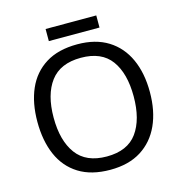

<svg xmlns="http://www.w3.org/2000/svg" viewBox="-123 -966 1027 1087"><g transform="rotate(-15 390.5 -422.5)"><path d="M720 -358Q720 -247 682.5 -164.5Q645 -82 572 -36Q499 10 391 10Q280 10 206.5 -36Q133 -82 97 -165Q61 -248 61 -359Q61 -469 97 -551Q133 -633 206.5 -679Q280 -725 392 -725Q499 -725 572 -679.5Q645 -634 682.5 -551.5Q720 -469 720 -358ZM156 -358Q156 -223 213 -145.5Q270 -68 391 -68Q513 -68 569 -145.5Q625 -223 625 -358Q625 -493 569 -569.5Q513 -646 392 -646Q271 -646 213.5 -569.5Q156 -493 156 -358ZM539 -855V-784H242V-855Z"/></g></svg>

Font: Noto Sans Bamum
Style: Regular
Weight: 400
Designer: Monotype Design Team
Foundry: Monotype Imaging Inc.
Version: Version 2.001